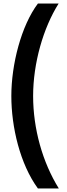

<svg xmlns="http://www.w3.org/2000/svg" viewBox="-20 -820 380 1084"><path d="M44 -278C44 -103 93 106 194 244H312C220 96 167 -93 167 -278C167 -463 224 -662 311 -800H194C100 -675 44 -457 44 -278Z"/></svg>

Font: Noto Sans Malayalam ExtraCondensed
Style: Bold
Weight: 700
Width: 2
Designer: Jelle Bosma - Monotype Design Team
Foundry: Monotype Imaging Inc.
Version: Version 2.104